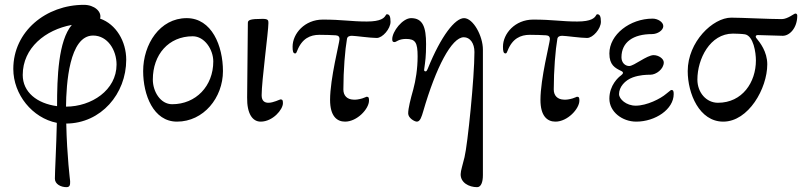

<svg xmlns="http://www.w3.org/2000/svg" viewBox="-20 -489 3317 794"><path d="M255 285C271 285 270 272 270 260C270 258 257 159 254 22C398 21 502 -101 502 -242C502 -318 460 -389 394 -412C402 -441 370 -469 327 -469C171 -469 35 -360 35 -204C35 -98 114 -1 215 19C213 115 207 221 207 250C207 272 231 285 255 285ZM216 -50C133 -61 74 -108 74 -179C74 -291 168 -366 277 -386C221 -320 216 -169 216 -50ZM253 -48C254 -141 266 -342 365 -342C425 -342 462 -282 462 -222C462 -116 358 -48 253 -48Z M712 14C822 14 902 -85 902 -195C902 -299 856 -414 752 -414C641 -414 572 -306 572 -195C572 -97 614 14 712 14ZM692 -58C643 -58 612 -111 612 -160C612 -263 677 -339 777 -339C826 -339 862 -284 862 -235C862 -133 790 -58 692 -58Z M1058 14C1108 14 1150 -36 1150 -62C1150 -73 1149 -78 1140 -78C1137 -78 1111 -64 1090 -64C1076 -64 1062 -70 1062 -95C1062 -155 1090 -358 1090 -394C1090 -405 1089 -411 1066 -411C1013 -411 1005 -406 1005 -394L1002 -86C1001 -19 1024 14 1058 14Z M1407 14C1457 14 1506 -39 1506 -73C1506 -84 1505 -89 1496 -89C1495 -89 1488 -85 1478 -82C1464 -78 1452 -76 1441 -77C1416 -78 1400 -93 1400 -119C1400 -198 1407 -284 1415 -329C1417 -338 1425 -341 1435 -341C1449 -341 1511 -332 1538 -332C1562 -332 1595 -370 1595 -399C1595 -422 1590 -430 1580 -430C1574 -430 1576 -418 1556 -409C1545 -404 1527 -400 1497 -400C1431 -400 1396 -408 1315 -408C1240 -408 1190 -350 1190 -296C1190 -277 1192 -268 1201 -268C1205 -268 1207 -274 1209 -279C1229 -330 1263 -345 1301 -345C1319 -345 1360 -344 1368 -343C1378 -342 1384 -339 1384 -327C1384 -313 1345 -164 1345 -76C1345 -9 1373 14 1407 14Z M1953 285C1969 285 1977 265 1977 235V-284C1977 -340 1937 -414 1899 -414C1862 -414 1804 -341 1749 -205C1744 -193 1742 -194 1739 -194C1736 -194 1733 -197 1734 -201C1739 -238 1742 -255 1742 -307C1742 -376 1729 -414 1680 -414C1645 -414 1602 -359 1602 -327C1602 -317 1605 -315 1612 -315C1619 -315 1628 -328 1659 -328C1698 -328 1707 -313 1707 -256C1707 -204 1699 -156 1689 -119C1678 -80 1668 -41 1668 -20C1668 -1 1694 14 1704 14C1718 14 1724 -8 1730 -28C1783 -211 1848 -335 1898 -335C1924 -335 1942 -310 1942 -274C1942 -169 1914 108 1901 161C1894 191 1885 217 1885 231C1884 266 1919 285 1953 285Z M2277 14C2327 14 2376 -39 2376 -73C2376 -84 2375 -89 2366 -89C2365 -89 2358 -85 2348 -82C2334 -78 2322 -76 2311 -77C2286 -78 2270 -93 2270 -119C2270 -198 2277 -284 2285 -329C2287 -338 2295 -341 2305 -341C2319 -341 2381 -332 2408 -332C2432 -332 2465 -370 2465 -399C2465 -422 2460 -430 2450 -430C2444 -430 2446 -418 2426 -409C2415 -404 2397 -400 2367 -400C2301 -400 2266 -408 2185 -408C2110 -408 2060 -350 2060 -296C2060 -277 2062 -268 2071 -268C2075 -268 2077 -274 2079 -279C2099 -330 2133 -345 2171 -345C2189 -345 2230 -344 2238 -343C2248 -342 2254 -339 2254 -327C2254 -313 2215 -164 2215 -76C2215 -9 2243 14 2277 14Z M2611 14C2690 14 2766 -37 2766 -100C2766 -113 2764 -117 2756 -117C2754 -117 2747 -110 2735 -101C2712 -81 2655 -52 2609 -52C2570 -52 2540 -79 2540 -100C2540 -129 2564 -157 2597 -169C2625 -179 2652 -180 2670 -180C2693 -180 2725 -203 2725 -231C2725 -246 2704 -261 2683 -261C2655 -261 2602 -216 2582 -216C2565 -216 2550 -230 2550 -252C2550 -315 2599 -348 2676 -348C2700 -348 2723 -364 2723 -381C2723 -398 2700 -412 2679 -412C2585 -412 2500 -346 2500 -268C2500 -220 2523 -208 2550 -195C2560 -190 2557 -184 2548 -177C2538 -170 2500 -137 2500 -81C2500 -26 2554 14 2611 14Z M2971 14C3075 14 3153 -123 3153 -223C3153 -276 3122 -314 3109 -330C3102 -338 3106 -344 3113 -344C3120 -344 3203 -341 3217 -341C3246 -341 3277 -374 3277 -424C3277 -429 3275 -433 3269 -433C3264 -433 3237 -410 3213 -410C3161 -410 3046 -416 3004 -416C2928 -416 2824 -316 2824 -195C2824 -102 2872 14 2971 14ZM2949 -64C2901 -64 2864 -106 2864 -160C2864 -245 2916 -350 3011 -350C3024 -350 3049 -349 3061 -347C3096 -340 3106 -272 3106 -239C3106 -149 3050 -64 2949 -64Z"/></svg>

Font: Garamond-Math
Style: Regular
Weight: 400
Version: Version 2019-08-16